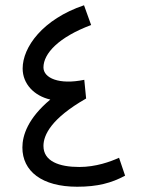

<svg xmlns="http://www.w3.org/2000/svg" viewBox="-20 -704 560 729"><path d="M432 -105C399 -90 344 -70 281 -70C204 -70 145 -92 145 -150C145 -191 174 -254 307 -330L300 -401C204 -381 145 -408 145 -448C145 -501 203 -563 326 -609L299 -684C142 -631 66 -525 66 -444C66 -385 110 -340 171 -326C86 -255 65 -190 65 -144C65 -54 139 5 273 5C350 5 403 -9 455 -37Z"/></svg>

Font: Noto Sans Arabic SemCond
Style: Regular
Weight: 400
Width: 4
Designer: Monotype Design Team, Nadine Chahine, Nizar Qandah and Khaled Hosny
Foundry: Monotype Imaging Inc.
Version: Version 2.012